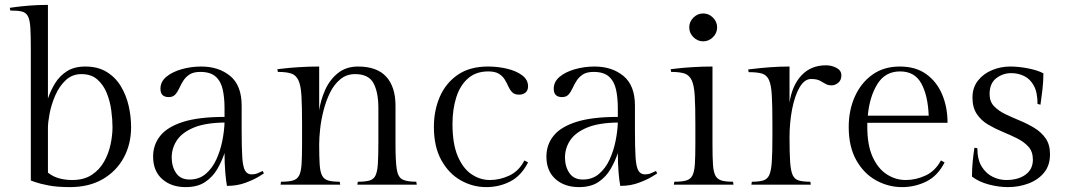

<svg xmlns="http://www.w3.org/2000/svg" viewBox="-20 -755 4355 785"><path d="M329 -483Q380 -483 416 -461Q452 -439 474 -402.5Q496 -366 506 -322.5Q516 -279 516 -235Q516 -166 486 -110.5Q456 -55 400 -22.5Q344 10 266 10Q213 10 177.5 3Q142 -4 124 -10.5Q106 -17 106 -17V-558Q106 -612 104 -643Q102 -674 94 -689Q86 -704 69 -708Q52 -712 22 -712L20 -723Q20 -723 41.5 -726Q63 -729 98.5 -732Q134 -735 176 -735V-352Q187 -385 205.5 -415Q224 -445 254 -464Q284 -483 329 -483ZM275 -19Q323 -19 355 -40Q387 -61 405.5 -94Q424 -127 432 -164.5Q440 -202 440 -235Q440 -266 435 -303.5Q430 -341 416.5 -374.5Q403 -408 378 -430Q353 -452 313 -452Q275 -452 248.5 -427Q222 -402 206 -365Q190 -328 183 -291.5Q176 -255 176 -233V-49Q198 -32 223 -25.5Q248 -19 275 -19Z M968 -323V-222Q968 -151 970.5 -112Q973 -73 982 -57.5Q991 -42 1009 -42Q1022 -42 1033 -46.5Q1044 -51 1054 -56L1059 -46Q1059 -46 1039 -33.5Q1019 -21 984.5 -8Q950 5 908 5Q904 -14 901 -51Q898 -88 898 -129Q887 -96 868.5 -64Q850 -32 819 -11Q788 10 739 10Q680 10 643 -23Q606 -56 606 -115Q606 -163 635 -199.5Q664 -236 728 -256.5Q792 -277 898 -277V-313Q898 -356 890.5 -389.5Q883 -423 861.5 -442Q840 -461 799 -461Q771 -461 755 -450.5Q739 -440 729.5 -425Q720 -410 713 -394.5Q706 -379 696.5 -368.5Q687 -358 670 -358Q636 -358 636 -392Q636 -421 660 -441Q684 -461 722.5 -472Q761 -483 803 -483Q874 -483 921 -444.5Q968 -406 968 -323ZM755 -21Q794 -21 821 -44Q848 -67 864.5 -103Q881 -139 889 -179.5Q897 -220 898 -254Q819 -253 771.5 -233Q724 -213 703 -181Q682 -149 682 -111Q682 -74 700 -47.5Q718 -21 755 -21Z M1285 -483V-304Q1291 -346 1309.5 -387.5Q1328 -429 1361.5 -456Q1395 -483 1444 -483Q1521 -483 1559 -441.5Q1597 -400 1597 -323V-165Q1597 -97 1602 -64Q1607 -31 1625 -21.5Q1643 -12 1682 -12L1684 0H1441L1443 -12Q1474 -12 1491 -17Q1508 -22 1515.5 -38Q1523 -54 1525 -86.5Q1527 -119 1527 -174V-313Q1527 -378 1507 -415Q1487 -452 1432 -452Q1397 -452 1371.5 -431Q1346 -410 1329.5 -376.5Q1313 -343 1303 -304Q1293 -265 1289 -228.5Q1285 -192 1285 -165Q1285 -113 1287 -82.5Q1289 -52 1297 -37Q1305 -22 1322 -17Q1339 -12 1369 -12L1371 0H1127L1129 -12Q1160 -12 1177.5 -17Q1195 -22 1203 -37.5Q1211 -53 1213 -84Q1215 -115 1215 -167V-247Q1215 -320 1212.5 -363Q1210 -406 1200 -427Q1190 -448 1170.5 -454.5Q1151 -461 1116 -461L1114 -472Q1114 -472 1139.5 -475Q1165 -478 1204 -480.5Q1243 -483 1285 -483Z M2124 -99 2139 -91Q2111 -36 2066 -13Q2021 10 1968 10Q1913 10 1864 -17.5Q1815 -45 1784.5 -100Q1754 -155 1754 -236Q1754 -304 1778.5 -360Q1803 -416 1852 -449.5Q1901 -483 1975 -483Q2016 -483 2053.5 -474Q2091 -465 2115 -447Q2139 -429 2139 -402Q2139 -386 2129 -377Q2119 -368 2102 -368Q2084 -368 2074.5 -377.5Q2065 -387 2058.5 -401.5Q2052 -416 2043.5 -430Q2035 -444 2019.5 -453.5Q2004 -463 1976 -463Q1926 -463 1893.5 -434.5Q1861 -406 1845.5 -357Q1830 -308 1830 -248Q1830 -167 1851.5 -116.5Q1873 -66 1908 -42.5Q1943 -19 1983 -19Q2024 -19 2063 -37.5Q2102 -56 2124 -99Z M2576 -323V-222Q2576 -151 2578.5 -112Q2581 -73 2590 -57.5Q2599 -42 2617 -42Q2630 -42 2641 -46.5Q2652 -51 2662 -56L2667 -46Q2667 -46 2647 -33.5Q2627 -21 2592.5 -8Q2558 5 2516 5Q2512 -14 2509 -51Q2506 -88 2506 -129Q2495 -96 2476.5 -64Q2458 -32 2427 -11Q2396 10 2347 10Q2288 10 2251 -23Q2214 -56 2214 -115Q2214 -163 2243 -199.5Q2272 -236 2336 -256.5Q2400 -277 2506 -277V-313Q2506 -356 2498.5 -389.5Q2491 -423 2469.5 -442Q2448 -461 2407 -461Q2379 -461 2363 -450.5Q2347 -440 2337.5 -425Q2328 -410 2321 -394.5Q2314 -379 2304.5 -368.5Q2295 -358 2278 -358Q2244 -358 2244 -392Q2244 -421 2268 -441Q2292 -461 2330.5 -472Q2369 -483 2411 -483Q2482 -483 2529 -444.5Q2576 -406 2576 -323ZM2363 -21Q2402 -21 2429 -44Q2456 -67 2472.5 -103Q2489 -139 2497 -179.5Q2505 -220 2506 -254Q2427 -253 2379.5 -233Q2332 -213 2311 -181Q2290 -149 2290 -111Q2290 -74 2308 -47.5Q2326 -21 2363 -21Z M2893 -483V-165Q2893 -113 2895 -82.5Q2897 -52 2905 -37Q2913 -22 2930 -17Q2947 -12 2977 -12L2979 0H2735L2737 -12Q2768 -12 2785.5 -17Q2803 -22 2811 -37.5Q2819 -53 2821 -84Q2823 -115 2823 -167V-247Q2823 -320 2820.5 -363Q2818 -406 2808 -427Q2798 -448 2778.5 -454.5Q2759 -461 2724 -461L2722 -472Q2722 -472 2747.5 -475Q2773 -478 2812 -480.5Q2851 -483 2893 -483ZM2798 -643Q2798 -666 2815 -683Q2832 -700 2855 -700Q2878 -700 2895 -683Q2912 -666 2912 -643Q2912 -620 2895 -603Q2878 -586 2855 -586Q2832 -586 2815 -603Q2798 -620 2798 -643Z M3357 -488Q3380 -488 3400 -477.5Q3420 -467 3420 -447Q3420 -427 3407 -416.5Q3394 -406 3380 -406Q3365 -406 3354.5 -412.5Q3344 -419 3331.5 -425.5Q3319 -432 3296 -432Q3269 -432 3249 -397.5Q3229 -363 3218.5 -308Q3208 -253 3208 -193Q3208 -130 3210.5 -93Q3213 -56 3221 -39Q3229 -22 3246 -17Q3263 -12 3293 -12L3295 0H3052L3054 -12Q3083 -12 3100 -17Q3117 -22 3125 -39Q3133 -56 3135.5 -93Q3138 -130 3138 -193V-251Q3138 -324 3135.5 -366.5Q3133 -409 3123.5 -429Q3114 -449 3094.5 -454.5Q3075 -460 3041 -460L3039 -471Q3039 -471 3064 -474Q3089 -477 3127.5 -480Q3166 -483 3208 -483V-336Q3219 -407 3257.5 -447.5Q3296 -488 3357 -488Z M3854 -253H3526V-236Q3526 -161 3548 -113Q3570 -65 3606 -42Q3642 -19 3683 -19Q3725 -19 3764.5 -37.5Q3804 -56 3827 -99L3842 -91Q3814 -36 3767.5 -13Q3721 10 3668 10Q3612 10 3562 -17.5Q3512 -45 3481 -100Q3450 -155 3450 -236Q3450 -304 3475 -360Q3500 -416 3546.5 -449.5Q3593 -483 3659 -483Q3724 -483 3767 -452Q3810 -421 3832 -369Q3854 -317 3854 -253ZM3660 -463Q3599 -463 3567 -411Q3535 -359 3528 -282H3777Q3774 -364 3747 -413.5Q3720 -463 3660 -463Z M4094 -19Q4143 -19 4173 -41Q4203 -63 4203 -102Q4203 -135 4185 -155Q4167 -175 4139 -189Q4111 -203 4079.5 -216Q4048 -229 4020 -245.5Q3992 -262 3974 -288.5Q3956 -315 3956 -356Q3956 -397 3978.5 -425.5Q4001 -454 4036.5 -468.5Q4072 -483 4110 -483Q4146 -483 4185.5 -475Q4225 -467 4246 -455Q4246 -423 4242 -388Q4238 -353 4234 -327L4222 -330Q4222 -377 4207 -404.5Q4192 -432 4167.5 -444Q4143 -456 4115 -456Q4080 -456 4053 -435Q4026 -414 4026 -370Q4026 -340 4044 -321Q4062 -302 4090 -288.5Q4118 -275 4149.5 -262Q4181 -249 4209 -232Q4237 -215 4255 -189.5Q4273 -164 4273 -124Q4273 -79 4249 -49.5Q4225 -20 4185.5 -5Q4146 10 4101 10Q4064 10 4023.5 -0.5Q3983 -11 3954 -33Q3954 -65 3957 -95.5Q3960 -126 3964 -151L3976 -149Q3976 -102 3994 -73.5Q4012 -45 4039 -32Q4066 -19 4094 -19Z"/></svg>

Font: Gilda Display
Style: Regular
Weight: 400
Designer: Eduardo Rodriguez Tunni
Foundry: Eduardo Rodriguez Tunni
Version: Version 1.002; ttfautohint (v1.8.4.7-5d5b);gftools[0.9.22]